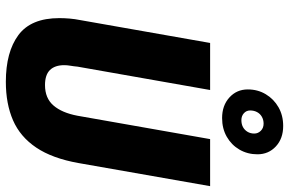

<svg xmlns="http://www.w3.org/2000/svg" viewBox="-186 -791 989 657"><g transform="rotate(90 308.5 -462.5)"><path d="M260 12Q158 12 100 -31Q42 -74 42 -171Q42 -188 43.5 -206Q45 -224 49 -244L127 -687H288L208 -233Q207 -221 205 -209.5Q203 -198 203 -188Q203 -156 219.5 -139Q236 -122 271 -122Q316 -122 341 -151Q366 -180 376 -233L456 -687H617L538 -237Q522 -147 485 -92Q448 -37 391.5 -12.5Q335 12 260 12ZM384 -728Q341 -728 313.5 -753Q286 -778 286 -816Q286 -850 302.5 -877.5Q319 -905 347 -921Q375 -937 411 -937Q454 -937 481 -912Q508 -887 508 -849Q508 -815 492 -787.5Q476 -760 448 -744Q420 -728 384 -728ZM391 -794Q405 -794 415 -799.5Q425 -805 431 -815Q437 -825 437 -838Q437 -851 427.5 -860.5Q418 -870 403 -870Q390 -870 379.5 -864Q369 -858 363.5 -847.5Q358 -837 358 -824Q358 -811 367.5 -802.5Q377 -794 391 -794Z"/></g></svg>

Font: Archivo Condensed ExtraBold
Style: Italic
Weight: 800
Width: 3
Italic angle: -10°
Designer: Hector Gatti
Foundry: Omnibus-Type
Version: Version 2.001